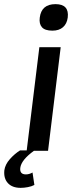

<svg xmlns="http://www.w3.org/2000/svg" viewBox="-79 -728 347 927"><path d="M113 -643Q121 -708 189 -708Q256 -708 248 -643Q244 -613 225 -596.5Q206 -580 174 -580Q138 -580 123.5 -596.5Q109 -613 113 -643ZM-58 94Q-54 66 -31.5 40.5Q-9 15 18 -2H50L111 -500H214L153 0H85Q24 44 19 82Q15 114 46 114Q62 114 78 105L87 165Q74 172 55.5 175.5Q37 179 21 179Q-20 179 -41 156Q-62 133 -58 94Z"/></svg>

Font: Haskoy SemiBold
Style: Italic
Weight: 600
Designer: Ertekin Erdin
Foundry: Ertekin Erdin
Version: Version 2.000; ttfautohint (v1.8.4.7-5d5b)